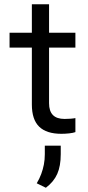

<svg xmlns="http://www.w3.org/2000/svg" viewBox="-20 -624 416 904"><path d="M269 6Q199 6 164.5 -27.5Q130 -61 130 -132V-400H25V-470H130V-604H211V-470H335V-400H211V-138Q211 -101 229 -82.5Q247 -64 284 -64Q296 -64 311 -65Q326 -66 335 -68V-2Q324 2 305.5 4Q287 6 269 6ZM196 260 153 239Q166 217 174 195.5Q182 174 186.5 151Q191 128 191 102V62H266V102Q266 158 249.5 195Q233 232 196 260Z"/></svg>

Font: Gantari
Style: Regular
Weight: 400
Designer: Anugrah Pasau
Foundry: Lafontype
Version: Version 1.000; ttfautohint (v1.8.3)